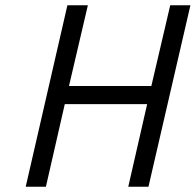

<svg xmlns="http://www.w3.org/2000/svg" viewBox="-20 -712 746 732"><path d="M237 -692H315L243 -384H557L629 -692H706L546 0H469L541 -315H227L155 0H78Z"/></svg>

Font: Cairo
Style: Italic
Weight: 400
Italic angle: -13°
Designer: Mohamed Gaber, Accademia di Belle Arti di Urbino and others
Foundry: Kief Type Foundry, Accademia di Belle Arti di Urbino and others
Version: Version 3.011